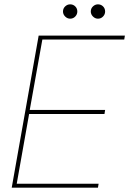

<svg xmlns="http://www.w3.org/2000/svg" viewBox="-20 -864 595 884"><path d="M34 0 158 -700H555L552 -682H175L117 -358H464L461 -339H114L57 -18H434L431 0ZM303 -778Q290 -778 280 -788Q270 -798 270 -811Q270 -825 280 -834.5Q290 -844 303 -844Q317 -844 326.5 -834.5Q336 -825 336 -811Q336 -798 326.5 -788Q317 -778 303 -778ZM431 -778Q418 -778 408 -788Q398 -798 398 -811Q398 -825 408 -834.5Q418 -844 431 -844Q445 -844 454.5 -834.5Q464 -825 464 -811Q464 -798 454.5 -788Q445 -778 431 -778Z"/></svg>

Font: DM Sans 18pt Thin
Style: Italic
Weight: 250
Italic angle: -10°
Designer: Colophon Foundry, Jonny Pinhorn
Foundry: Colophon Foundry
Version: Version 4.004;gftools[0.9.30]